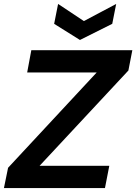

<svg xmlns="http://www.w3.org/2000/svg" viewBox="-25 -955 692 975"><path d="M627 -597 176 -113H530L508 0H-5L16 -103L466 -587H113L134 -700H647ZM565 -935 545 -834 381 -752 250 -834 270 -935 401 -848Z"/></svg>

Font: Albert Sans
Style: Bold Italic
Weight: 700
Italic angle: -11.25°
Designer: Andreas Rasmussen
Foundry: a.Foundry
Version: Version 1.025